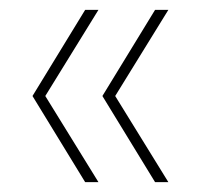

<svg xmlns="http://www.w3.org/2000/svg" viewBox="-20 -490 412 390"><path d="M295 -120 188 -295 295 -470H322L214 -295L322 -120ZM153 -120 46 -295 153 -470H180L72 -295L180 -120Z"/></svg>

Font: DM Sans 28pt Thin
Style: Regular
Weight: 250
Version: Version 4.004;gftools[0.9.30]